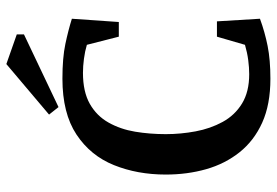

<svg xmlns="http://www.w3.org/2000/svg" viewBox="-150 -690 850 589"><g transform="rotate(-90 274.5 -395.0)"><path d="M328 10Q249 10 193.5 -15Q138 -40 102.5 -84.5Q67 -129 50.5 -187Q34 -245 34 -311Q34 -398 63 -470Q92 -542 157 -585Q222 -628 328 -628Q392 -628 434.5 -619Q477 -610 512 -599L502 -455H457L432 -553Q412 -559 389 -562Q366 -565 346 -565Q288 -565 251 -544Q214 -523 193.5 -486.5Q173 -450 165.5 -405Q158 -360 158 -311Q158 -265 166.5 -219.5Q175 -174 195.5 -136.5Q216 -99 252 -77Q288 -55 342 -55Q362 -55 385 -58Q408 -61 432 -68L457 -154H504L512 -22Q471 -7 428.5 1.5Q386 10 328 10ZM241 -640 218 -669 373 -800 464 -768V-746Z"/></g></svg>

Font: Manuale SemiBold
Style: Regular
Weight: 600
Version: Version 1.002